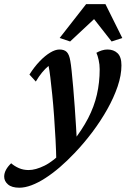

<svg xmlns="http://www.w3.org/2000/svg" viewBox="-142 -669 613 913"><path d="M-49.8 223.6Q-85.9 223.6 -104 208Q-122.1 192.4 -122.1 170.9Q-122.1 154.3 -113.3 138.2Q-104.5 122.1 -88.9 107.4Q-73.2 121.1 -52.2 130.4Q-31.2 139.6 -5.9 139.6Q27.3 139.6 69.8 118.7Q112.3 97.7 161.1 46.9L200.2 9.8Q248 -50.8 276.9 -106.4Q305.7 -162.1 318.8 -219.2Q332 -276.4 332 -339.8Q332 -362.3 327.1 -383.8Q322.3 -405.3 316.4 -418Q328.1 -424.8 341.8 -429.2Q355.5 -433.6 369.1 -433.6Q398.4 -433.6 417 -416Q435.5 -398.4 435.5 -358.4Q435.5 -311.5 417.5 -258.3Q399.4 -205.1 368.2 -149.4Q336.9 -93.8 296.9 -40.5Q256.8 12.7 212.9 58.6Q177.7 95.7 142.6 126Q107.4 156.2 73.2 178.2Q39.1 200.2 7.8 211.9Q-23.4 223.6 -49.8 223.6ZM126 102.5Q125 50.8 122.1 -5.4Q119.1 -61.5 115.2 -116.2Q111.3 -170.9 106.4 -218.8Q101.6 -266.6 97.2 -302.2Q92.8 -337.9 88.9 -355.5Q56.6 -329.1 28.3 -281.2L-2 -314.5Q21.5 -351.6 46.9 -377.9Q72.3 -404.3 96.7 -418.9Q121.1 -433.6 140.6 -433.6Q164.1 -433.6 175.8 -421.4Q187.5 -409.2 192.4 -378.9Q195.3 -364.3 198.7 -331.1Q202.1 -297.9 206.1 -253.4Q210 -209 213.4 -160.2Q216.8 -111.3 219.7 -64.9Q222.7 -18.6 223.6 17.6ZM439.5 -488.3 388.7 -471.7 279.3 -611.3H340.8L191.4 -471.7L141.6 -488.3L267.6 -649.4H359.4Z"/></svg>

Font: Crimson Pro SemiBold
Style: Italic
Weight: 600
Italic angle: -12°
Designer: Jacques Le Bailly
Foundry: Baron von Fonthausen
Version: Version 1.003